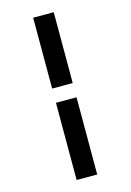

<svg xmlns="http://www.w3.org/2000/svg" viewBox="-139 -815 735 1081"><g transform="rotate(-15 228.5 -274.0)"><path d="M168 -747H288V-334H168ZM168 -251H288V199H168Z"/></g></svg>

Font: Taviraj DemiBold
Style: Regular
Weight: 600
Designer: Katatrad Team
Foundry: CadsonDemak
Version: Version 1.030